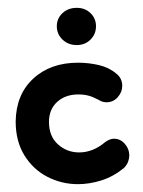

<svg xmlns="http://www.w3.org/2000/svg" viewBox="-20 -460 365 490"><path d="M179 10Q137 10 100.5 -9Q64 -28 42 -64Q20 -100 20 -150Q21 -219 65 -259.5Q109 -300 179 -300Q206 -300 232 -294Q258 -288 277 -272Q292 -260 292 -241Q292 -225 280.5 -212Q269 -199 252 -199Q241 -199 232 -205Q217 -213 205.5 -216Q194 -219 180 -219Q147 -219 126 -200Q105 -181 105 -149Q105 -112 128 -91.5Q151 -71 182 -71Q217 -71 248 -97Q260 -106 271 -106Q287 -106 298.5 -93Q310 -80 310 -63Q310 -56 307 -47.5Q304 -39 296 -31Q269 -9 238.5 0.5Q208 10 179 10ZM176 -345Q154 -345 139.5 -359Q125 -373 125 -393Q125 -413 139.5 -426.5Q154 -440 176 -440Q197 -440 211 -426.5Q225 -413 225 -393Q225 -373 211 -359Q197 -345 176 -345Z"/></svg>

Font: Dongle
Style: Bold
Weight: 700
Designer: Yanghee Ryu
Foundry: Yanghee Ryu
Version: Version 2.000